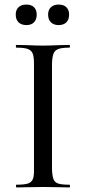

<svg xmlns="http://www.w3.org/2000/svg" viewBox="-20 -822 377 842"><path d="M52 -12Q86 -12 102 -17Q118 -22 124 -36.5Q130 -51 129 -81V-544Q129 -574 123 -588Q117 -602 101 -607.5Q85 -613 52 -613Q50 -613 49.5 -619Q49 -625 52 -625L99 -624Q141 -622 167 -622Q197 -622 239 -624L284 -625Q287 -625 287 -619Q287 -613 284 -613Q251 -613 235.5 -607Q220 -601 214.5 -586.5Q209 -572 208 -542V-81Q209 -51 214.5 -36.5Q220 -22 235.5 -17Q251 -12 284 -12Q287 -12 287 -6Q287 0 285 0Q255 0 239 -1L169 -2L102 -1Q84 0 53 0Q50 0 50 -6Q50 -12 52 -12ZM49 -758Q49 -779 61.5 -790.5Q74 -802 96 -802Q117 -802 129 -790.5Q141 -779 141 -758Q141 -736 129 -724Q117 -712 96 -712Q74 -712 61.5 -724Q49 -736 49 -758ZM191 -758Q191 -779 203.5 -790.5Q216 -802 237 -802Q259 -802 271 -790.5Q283 -779 283 -758Q283 -736 271 -724Q259 -712 237 -712Q216 -712 203.5 -724Q191 -736 191 -758Z"/></svg>

Font: Cormorant Upright Medium
Style: Regular
Weight: 500
Designer: Christian Thalmann (Catharsis Fonts)
Foundry: Catharsis Fonts
Version: Version 3.302